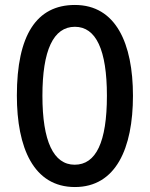

<svg xmlns="http://www.w3.org/2000/svg" viewBox="-20 -744 603 774"><path d="M516 -358C516 -569 447 -724 282 -724C127 -724 48 -602 48 -359C48 -149 115 10 282 10C447 10 516 -146 516 -358ZM151 -358C151 -541 195 -636 282 -636C367 -636 411 -543 411 -358C411 -171 367 -80 281 -80C196 -80 151 -174 151 -358Z"/></svg>

Font: Noto Sans Khmer ExtraCondensed Medium
Style: Regular
Weight: 500
Width: 2
Designer: Danh Hong and the Monotype Design Team
Foundry: Monotype Imaging Inc.
Version: Version 2.004